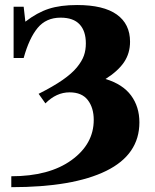

<svg xmlns="http://www.w3.org/2000/svg" viewBox="-20 -696 625 772"><path d="M25.4 56.6V12.7Q177.7 12.7 267.3 -52Q356.9 -116.7 356.9 -213.9Q356.9 -262.7 333 -293.7Q309.1 -324.7 259.8 -324.7Q206.5 -324.7 162.6 -280.3L135.3 -318.8Q192.9 -347.7 231 -374Q269 -400.4 289.3 -425.3Q309.6 -450.2 317.4 -472.4Q325.2 -494.6 325.2 -521.5Q325.2 -571.3 300 -598.1Q274.9 -625 223.6 -625Q165.5 -625 131.3 -583.7Q97.2 -542.5 75.2 -462.9H34.7V-668.9H75.2L82 -608.9Q129.4 -645.5 176 -660.6Q222.7 -675.8 290 -675.8Q396 -675.8 449.5 -637.7Q502.9 -599.6 502.9 -528.3Q502.9 -481.9 478.8 -446Q454.6 -410.2 404.3 -378.4Q473.6 -357.4 507.1 -312Q540.5 -266.6 540.5 -204.1Q540.5 -74.7 407.2 -9Q273.9 56.6 25.4 56.6Z"/></svg>

Font: Elstob 6pt
Style: Bold
Weight: 700
Designer: Peter S. Baker
Version: Version 1.015